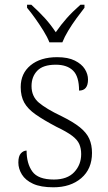

<svg xmlns="http://www.w3.org/2000/svg" viewBox="-20 -786 460 816"><path d="M207 10Q153 10 120.5 -5Q88 -20 73 -44.5Q58 -69 58 -95Q58 -123 69 -134.5Q80 -146 93 -146Q93 -91 117.5 -57Q142 -23 209 -23Q266 -23 295.5 -54.5Q325 -86 325 -131Q325 -155 317 -173.5Q309 -192 286.5 -209Q264 -226 220 -247Q165 -276 131.5 -299.5Q98 -323 83 -350Q68 -377 68 -416Q68 -474 110 -508.5Q152 -543 223 -543Q269 -543 298 -528.5Q327 -514 340.5 -492.5Q354 -471 354 -448Q354 -401 316 -401Q316 -461 290.5 -486Q265 -511 217 -511Q163 -511 138.5 -485.5Q114 -460 114 -420Q114 -376 145.5 -349.5Q177 -323 240 -293Q291 -268 319.5 -245Q348 -222 359.5 -196Q371 -170 371 -136Q371 -68 325.5 -29Q280 10 207 10ZM190 -606Q181 -629 164.5 -655.5Q148 -682 129.5 -708Q111 -734 95 -753V-766H113Q147 -735 171 -708.5Q195 -682 217 -649Q240 -682 263.5 -708.5Q287 -735 322 -766H339V-753Q324 -734 305 -708Q286 -682 270 -655.5Q254 -629 245 -606Z"/></svg>

Font: Noto Serif Tibetan ExtraLight
Style: Regular
Weight: 200
Designer: Monotype Design Team
Foundry: Monotype Imaging Inc.
Version: Version 2.103; ttfautohint (v1.8.4.7-5d5b)